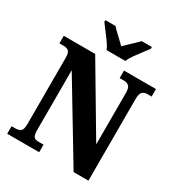

<svg xmlns="http://www.w3.org/2000/svg" viewBox="-213 -1072 1129 1212"><g transform="rotate(30 351.5 -465.5)"><path d="M21 0V-55H48Q72 -55 86.5 -65.5Q101 -76 101 -119V-599Q101 -639 87 -649Q73 -659 55 -659H21V-714H250L541 -223V-599Q541 -635 527.5 -647Q514 -659 495 -659H460V-714H693V-659H659Q638 -659 625.5 -645.5Q613 -632 613 -595V0H505L173 -551V-119Q173 -76 184 -65.5Q195 -55 218 -55H254V0ZM300 -771Q291 -794 272 -820.5Q253 -847 233 -873Q213 -899 199 -918V-931H273Q283 -919 300.5 -902.5Q318 -886 336.5 -868.5Q355 -851 368 -838Q381 -851 399.5 -868.5Q418 -886 435.5 -902.5Q453 -919 464 -931H538V-918Q524 -899 504 -873Q484 -847 465 -820.5Q446 -794 437 -771Z"/></g></svg>

Font: Noto Serif Armenian Condensed ExtraBold
Style: Regular
Weight: 800
Width: 3
Designer: Monotype Design Team
Foundry: Monotype Imaging Inc.
Version: Version 2.008; ttfautohint (v1.8.4.7-5d5b)